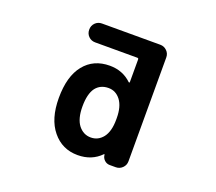

<svg xmlns="http://www.w3.org/2000/svg" viewBox="-126 -948 1253 1112"><g transform="rotate(20 500.0 -391.5)"><path d="M450.2 -9.8Q354.5 -9.8 294.9 -83Q235.4 -155.3 235.4 -284.2Q235.4 -418 293 -489.3Q350.6 -560.5 450.2 -560.5Q530.3 -560.5 585 -507.8Q586.9 -506.8 588.9 -507.3Q590.8 -507.8 590.8 -510.7V-650.4Q590.8 -658.2 583 -658.2H323.2Q298.8 -658.2 282.2 -674.8Q265.6 -691.4 265.6 -715.8V-716.8Q265.6 -741.2 282.2 -757.8Q298.8 -774.4 323.2 -774.4H682.6Q706.1 -774.4 723.1 -757.8Q740.2 -741.2 740.2 -716.8V-77.1Q740.2 -52.7 723.1 -36.1Q706.1 -19.5 682.6 -19.5H645.5Q626 -19.5 611.8 -33.2Q597.7 -46.9 596.7 -66.4Q596.7 -67.4 595.2 -67.9Q593.8 -68.4 592.8 -67.4Q537.1 -9.8 450.2 -9.8ZM487.3 -436.5Q437.5 -436.5 409.2 -400.4Q380.9 -362.3 380.9 -284.2Q380.9 -209 411.1 -169.9Q441.4 -131.8 486.8 -131.8Q532.2 -131.8 561.5 -168.9Q590.8 -207 590.8 -279.3V-289.1Q590.8 -359.4 561.5 -398.4Q532.2 -436.5 487.3 -436.5Z"/></g></svg>

Font: Rounded Mgen+ 1mn bold
Style: Bold
Weight: 700
Designer: [Source Han Sans]
Ryoko NISHIZUKA  (kana & ideographs); Paul D. Hunt (Latin, Greek & Cyrillic); Wenlong ZHANG  (bopomofo
Version: Version 1.059.20150602